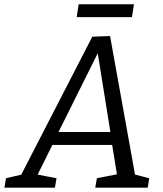

<svg xmlns="http://www.w3.org/2000/svg" viewBox="-56 -866 750 886"><path d="M569.9 -44.5 551.5 -64.5 632.4 -43.5 625.7 0H383.6L391 -43.5L491.5 -63.2L485.5 -49.5L459.5 -210.3L467.9 -197.3H176.4L191.8 -209.6L112.6 -49.8L109.6 -61.9L204.8 -43.5L197.4 0H-35.7L-28.3 -43.5L59 -63.9L34.9 -46.1L369.9 -696.7L451.9 -699.7ZM207.2 -243.1 202.2 -256.9H463.5L455.9 -241.5L390.3 -649.5L409.4 -649.2ZM562.2 -846.2 552.8 -787H297.9L307 -846.2Z"/></svg>

Font: Bitter Thin
Style: Italic
Weight: 100
Italic angle: -9°
Designer: Sol Matas, and Bitter project Authors
Foundry: Sol Matas
Version: Version 2.002